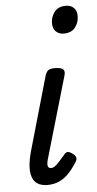

<svg xmlns="http://www.w3.org/2000/svg" viewBox="-56 -830 444 879"><g transform="rotate(-5 165.5 -390.0)"><path d="M127 15Q72 15 57 -27.5Q42 -70 66 -152L161 -484Q167 -503 176.5 -509Q186 -515 205 -515Q235 -515 244 -506Q253 -497 247 -477L138 -103Q132 -82 134.5 -71.5Q137 -61 150 -61Q158 -61 167 -67Q176 -73 186.5 -85Q197 -97 213 -115Q220 -125 228 -127Q236 -129 248 -121Q263 -112 267 -102Q271 -92 265 -82Q245 -49 223.5 -27Q202 -5 178 5Q154 15 127 15ZM260 -669Q239 -669 225 -682.5Q211 -696 211 -721Q211 -749 228 -772Q245 -795 281 -795Q303 -795 317 -782Q331 -769 331 -743Q331 -715 314 -692Q297 -669 260 -669Z"/></g></svg>

Font: Playwrite AU SA
Style: Regular
Weight: 400
Designer: Veronika Burian, José Scaglione
Foundry: TypeTogether
Version: Version 1.002